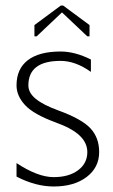

<svg xmlns="http://www.w3.org/2000/svg" viewBox="-20 -672 410 697"><path d="M209 -652 305 -581V-540H297L205 -627L113 -540H105V-581L201 -652ZM40 -31V-80Q117 -29 175 -29Q230 -29 263.5 -54Q297 -79 297 -120Q297 -153 269.5 -179.5Q242 -206 181 -228Q102 -257 71 -290.5Q40 -324 40 -362Q40 -422 81 -453.5Q122 -485 200 -485Q252 -485 310 -456V-411Q254 -451 200 -451Q83 -451 83 -362Q83 -335 110 -313Q137 -291 192 -271Q277 -240 308.5 -206Q340 -172 340 -120Q340 -64 294.5 -29.5Q249 5 175 5Q109 5 40 -31Z"/></svg>

Font: Glametrix
Style: Light
Weight: 300
Designer: gluk
Foundry: gluk
Version: Version 0.40